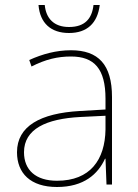

<svg xmlns="http://www.w3.org/2000/svg" viewBox="-20 -738 551 768"><path d="M379 -718H354C348 -665 321 -630 256 -630C195 -630 164 -665 159 -718H134C140 -645 184 -606 256 -606C328 -606 370 -645 379 -718ZM264 -537C205 -537 150 -522 97 -498L106 -472C163 -501 211 -512 264 -512C357 -512 402 -463 402 -343V-300L299 -294C142 -285 48 -234 48 -129C48 -45 102 10 208 10C316 10 372 -42 400 -103H402L406 0H428V-350C428 -480 373 -537 264 -537ZM301 -270 402 -275V-220C400 -99 341 -15 208 -15C123 -15 76 -58 76 -129C76 -222 165 -263 301 -270Z"/></svg>

Font: Noto Sans Gujarati UI Thin
Style: Regular
Weight: 100
Designer: Jelle Bosma - Monotype Design Team, Universal Thirst
Foundry: Monotype Imaging Inc.
Version: Version 2.106